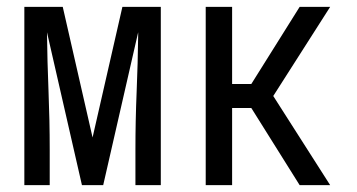

<svg xmlns="http://www.w3.org/2000/svg" viewBox="-20 -540 1040 560"><path d="M51 0V-520H163L250 -139L337 -520H449V0H375V-104Q375 -188 378.5 -271.5Q382 -355 383 -438V-446L281 0H219L117 -446Q118 -360 121.5 -274.5Q125 -189 125 -104V0Z M854 0 713 -225H657V0H580V-520H657V-295H713L854 -520H943L777 -260L943 0Z"/></svg>

Font: Iosevka Custom
Style: Regular
Weight: 400
Monospace: yes
Designer: Belleve Invis
Foundry: Belleve Invis
Version: Version 32.5.0; ttfautohint (v1.8.4)